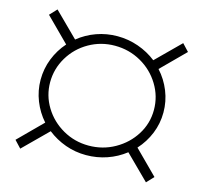

<svg xmlns="http://www.w3.org/2000/svg" viewBox="-94 -736 888 838"><g transform="rotate(15 350.0 -317.5)"><path d="M36 -35 142 -141Q110 -177 92 -222.5Q74 -268 74 -317Q74 -367 92 -412.5Q110 -458 142 -494L36 -600L66 -632L174 -525Q211 -555 256 -571Q301 -587 350 -587Q399 -587 444.5 -571Q490 -555 527 -526L634 -632L664 -600L559 -495Q592 -459 610.5 -413Q629 -367 629 -317Q629 -267 610.5 -221.5Q592 -176 559 -140L664 -35L634 -3L526 -110Q489 -81 444 -65.5Q399 -50 350 -50Q301 -50 256.5 -66Q212 -82 175 -111L66 -3ZM586 -317Q586 -378 554 -430.5Q522 -483 468 -513.5Q414 -544 350 -544Q287 -544 233.5 -513.5Q180 -483 148.5 -430.5Q117 -378 117 -317Q117 -257 148.5 -205.5Q180 -154 233.5 -123.5Q287 -93 350 -93Q414 -93 468 -123.5Q522 -154 554 -205Q586 -256 586 -317Z"/></g></svg>

Font: Goldbeck Next Light
Style: Regular
Weight: 300
Designer: Julieta Ulanovsky
Foundry: Julieta Ulanovsky
Version: Version 7.200